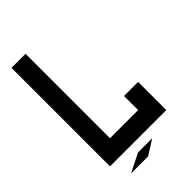

<svg xmlns="http://www.w3.org/2000/svg" viewBox="-290 -978 1206 1206"><g transform="rotate(-45 312.5 -375.0)"><path d="M62.5 -875H187.5V-125H437.5V-250H562.5V0H62.5ZM375 62.5 276.4 125H125L249 62.5Z"/></g></svg>

Font: Oldtimer
Style: Regular
Weight: 400
Designer: GGBotNet
Foundry: GGBotNet
Version: 1.00